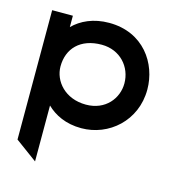

<svg xmlns="http://www.w3.org/2000/svg" viewBox="-101 -547 755 833"><g transform="rotate(15 276.5 -130.0)"><path d="M127 -400V-451H34V130L132 202V-49C167 -15 218 11 288 11C411 11 522 -84 522 -225C522 -342 442 -462 288 -462C217 -462 163 -436 127 -400ZM132 -225C132 -305 185 -362 281 -362C364 -362 419 -299 419 -225C419 -158 369 -93 281 -93C187 -93 132 -159 132 -225Z"/></g></svg>

Font: Charger
Style: ExBd
Weight: 400
Designer: Jasper
Foundry: Cannot Into Space Fonts
Version: Version 0.99